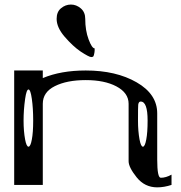

<svg xmlns="http://www.w3.org/2000/svg" viewBox="-20 -808 790 839"><path d="M290 -788.1Q313.5 -788.1 333 -771.5Q352.5 -754.9 352.5 -725.6Q352.5 -674.8 367.2 -635.7Q381.8 -596.7 393.6 -596.7V-587.9Q393.6 -585 393.1 -582Q392.6 -579.1 392.6 -578.1Q392.6 -576.2 390.6 -568.4Q388.7 -561.5 386.7 -560.5Q382.8 -558.6 378.9 -558.6Q369.1 -558.6 332 -583Q298.8 -605.5 261.7 -648.4Q227.5 -688.5 227.5 -725.6Q227.5 -755.9 246.1 -771.5Q265.6 -788.1 290 -788.1ZM125 -281.2Q125 -335 119.1 -376Q113.3 -417 104.5 -417Q95.7 -417 89.8 -376Q83 -328.1 83 -281.2Q83 -234.4 89.8 -198.2Q95.7 -167 104.5 -167Q113.3 -167 119.1 -198.2Q125 -228.5 125 -281.2ZM625 -281.2Q625 -364.3 594.7 -364.3Q585.9 -364.3 584 -350.6Q583 -341.8 583 -281.2Q583 -234.4 589.8 -198.2Q595.7 -167 604.5 -167Q613.3 -167 619.1 -198.2Q625 -228.5 625 -281.2ZM167 -500V-466.8Q246.1 -500 354.5 -500Q487.3 -500 577.1 -448.2Q667 -396.5 667 -312.5V-110.4Q667 -31.2 682.6 -31.2Q705.1 -31.2 729.5 -44.9V0Q697.3 10.7 667 10.7Q612.3 10.7 577.1 -33.2Q542 -77.1 542 -103.5V-354.5Q542 -402.3 488.3 -430.7Q436.5 -458 354.5 -458Q272.5 -458 219.7 -431.6Q167 -405.3 167 -354.5V-79.1V0H42V-500Z"/></svg>

Font: okolaksMetalik
Style: bold
Weight: 700
Width: 7
Version: Version 0.6